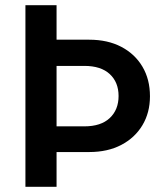

<svg xmlns="http://www.w3.org/2000/svg" viewBox="-20 -720 640 740"><path d="M78 0V-700H198V-567H324Q395 -567 447.5 -539.5Q500 -512 529 -463Q558 -414 558 -349Q558 -286 529 -237.5Q500 -189 447.5 -161.5Q395 -134 324 -134H198V0ZM198 -233H305Q369 -233 403 -265Q437 -297 437 -350Q437 -403 403 -434.5Q369 -466 305 -466H198Z"/></svg>

Font: Red Hat Mono Medium
Style: Regular
Weight: 500
Monospace: yes
Designer: Pentagram, MCKL
Foundry: Pentagram, MCKL
Version: Version 1.023; ttfautohint (v1.8.3)